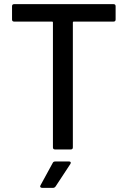

<svg xmlns="http://www.w3.org/2000/svg" viewBox="-20 -720 614 925"><path d="M537 -690V-626Q537 -616 527 -616H335Q331 -616 331 -612V-10Q331 0 321 0H245Q235 0 235 -10V-612Q235 -616 231 -616H48Q38 -616 38 -626V-690Q38 -700 48 -700H527Q537 -700 537 -690ZM175 173 234 65Q237 58 246 58H313Q319 58 320.5 61.5Q322 65 319 70L248 178Q243 185 236 185H183Q177 185 174.5 181.5Q172 178 175 173Z"/></svg>

Font: Amber EN Medium
Style: Regular
Weight: 500
Designer: Jeremy Tribby
Foundry: Tribby Type Co.
Version: Version 1.403 November 24, 2021